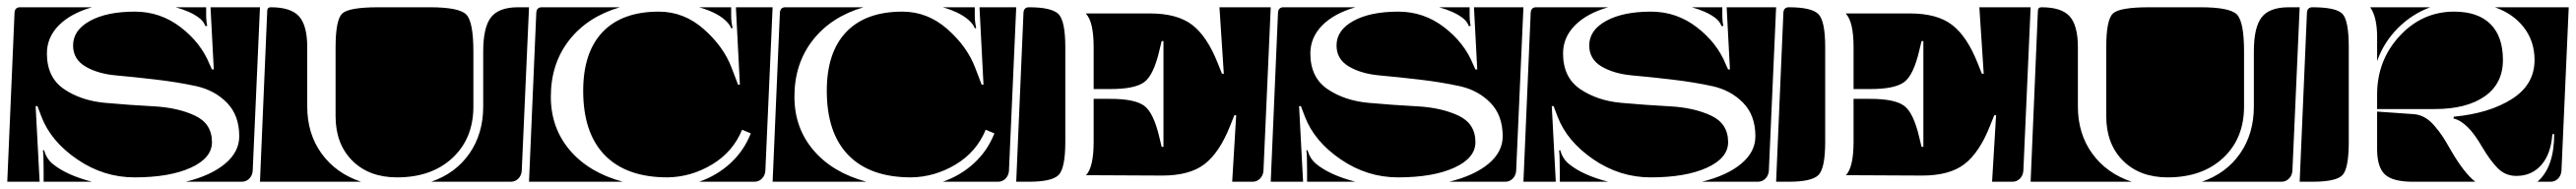

<svg xmlns="http://www.w3.org/2000/svg" viewBox="-20 -510 7085 520"><path d="M0 -10 20 -475Q21 -490 35 -490H233Q174 -473 141.5 -440Q109 -407 109 -363Q109 -297 156 -265Q203 -233 269.5 -227Q336 -221 402.5 -217.5Q469 -214 516 -192Q563 -170 563 -119Q563 -75 504.5 -48.5Q446 -22 350 -22Q265 -22 192.5 -71.5Q120 -121 94 -189L83 -218H78L89 -10ZM181 -385Q181 -427 227.5 -452.5Q274 -478 351 -478Q421 -478 477 -435Q533 -392 557 -332L563 -319H568L559 -490H695L675 -40Q674 -27 665.5 -18.5Q657 -10 645 -10H491Q560 -27 599 -59.5Q638 -92 638 -135Q638 -193 604 -227.5Q570 -262 519.5 -273Q469 -284 409.5 -291Q350 -298 299.5 -302.5Q249 -307 215 -327Q181 -347 181 -385ZM98 -96 101 -97Q108 -73 125 -59Q163 -28 233 -10H100V-38Q100 -86 98 -96ZM463 -490H547V-472Q547 -450 550 -439L545 -438Q540 -452 526 -462Q503 -479 463 -490Z M903 -190V-380Q903 -456 921.5 -473Q940 -490 1021 -490H1162Q1243 -490 1262.5 -470Q1282 -450 1282 -368V-217Q1282 -129 1224.5 -75.5Q1167 -22 1072 -22Q995 -22 949 -68Q903 -114 903 -190ZM1166 -10Q1233 -33 1271 -87.5Q1309 -142 1309 -217V-368Q1309 -435 1330.5 -462.5Q1352 -490 1405 -490H1435L1415 -40Q1414 -27 1405.5 -18.5Q1397 -10 1385 -10ZM695 -10 715 -480Q715 -490 725 -490Q780 -490 802.5 -465Q825 -440 825 -380V-217Q825 -142 864.5 -87.5Q904 -33 973 -10Z M1435 -10 1455 -475Q1456 -490 1470 -490H1685Q1596 -464 1545.5 -399.5Q1495 -335 1495 -244Q1495 -158 1547.5 -96.5Q1600 -35 1693 -10ZM1584 -260Q1584 -366 1637.5 -422Q1691 -478 1792 -478Q1861 -478 1915.5 -430Q1970 -382 1992 -324L2010 -277H2015L2004 -490H2105L2085 -40Q2084 -27 2075.5 -18.5Q2067 -10 2055 -10H1903Q1952 -27 1989 -61Q2026 -95 2045 -143L2021 -153Q1996 -92 1938.5 -57.5Q1881 -23 1816 -22Q1703 -22 1643.5 -83Q1584 -144 1584 -260ZM1903 -490H1991V-467Q1991 -449 1995 -433L1991 -432Q1989 -439 1981 -448Q1958 -474 1903 -490Z M2105 -10 2125 -475Q2126 -490 2140 -490H2355Q2266 -464 2215.5 -399.5Q2165 -335 2165 -244Q2165 -158 2217.5 -96.5Q2270 -35 2363 -10ZM2254 -260Q2254 -366 2307.5 -422Q2361 -478 2462 -478Q2531 -478 2585.5 -430Q2640 -382 2662 -324L2680 -277H2685L2674 -490H2775L2755 -40Q2754 -27 2745.5 -18.5Q2737 -10 2725 -10H2573Q2622 -27 2659 -61Q2696 -95 2715 -143L2691 -153Q2666 -92 2608.5 -57.5Q2551 -23 2486 -22Q2373 -22 2313.5 -83Q2254 -144 2254 -260ZM2573 -490H2661V-467Q2661 -449 2665 -433L2661 -432Q2659 -439 2651 -448Q2628 -474 2573 -490Z M2967 -28Q2988 -50 2988 -120V-238H3034Q3101 -238 3127 -219Q3153 -200 3169 -131L3175 -106H3180V-397H3175L3169 -372Q3153 -303 3127 -284Q3101 -265 3034 -265H2988V-380Q2988 -450 2967 -472V-473H3143Q3218 -473 3259 -441.5Q3300 -410 3329 -337L3341 -307H3346L3334 -490H3475L3455 -40Q3454 -27 3445.5 -18.5Q3437 -10 3425 -10H3369L3380 -193H3375L3363 -163Q3334 -90 3293 -58.5Q3252 -27 3177 -27ZM2775 -10 2795 -475Q2796 -490 2810 -490Q2872 -490 2891 -471.5Q2910 -453 2910 -380V-120Q2910 -47 2891.5 -28.5Q2873 -10 2810 -10Z M3475 -10 3495 -475Q3496 -490 3510 -490H3708Q3649 -473 3616.5 -440Q3584 -407 3584 -363Q3584 -297 3631 -265Q3678 -233 3744.5 -227Q3811 -221 3877.5 -217.5Q3944 -214 3991 -192Q4038 -170 4038 -119Q4038 -75 3979.5 -48.5Q3921 -22 3825 -22Q3740 -22 3667.5 -71.5Q3595 -121 3569 -189L3558 -218H3553L3564 -10ZM3656 -385Q3656 -427 3702.5 -452.5Q3749 -478 3826 -478Q3896 -478 3952 -435Q4008 -392 4032 -332L4038 -319H4043L4034 -490H4170L4150 -40Q4149 -27 4140.5 -18.5Q4132 -10 4120 -10H3966Q4035 -27 4074 -59.5Q4113 -92 4113 -135Q4113 -193 4079 -227.5Q4045 -262 3994.5 -273Q3944 -284 3884.5 -291Q3825 -298 3774.5 -302.5Q3724 -307 3690 -327Q3656 -347 3656 -385ZM3573 -96 3576 -97Q3583 -73 3600 -59Q3638 -28 3708 -10H3575V-38Q3575 -86 3573 -96ZM3938 -490H4022V-472Q4022 -450 4025 -439L4020 -438Q4015 -452 4001 -462Q3978 -479 3938 -490Z M4170 -10 4190 -475Q4191 -490 4205 -490H4403Q4344 -473 4311.5 -440Q4279 -407 4279 -363Q4279 -297 4326 -265Q4373 -233 4439.5 -227Q4506 -221 4572.5 -217.5Q4639 -214 4686 -192Q4733 -170 4733 -119Q4733 -75 4674.5 -48.5Q4616 -22 4520 -22Q4435 -22 4362.5 -71.5Q4290 -121 4264 -189L4253 -218H4248L4259 -10ZM4351 -385Q4351 -427 4397.5 -452.5Q4444 -478 4521 -478Q4591 -478 4647 -435Q4703 -392 4727 -332L4733 -319H4738L4729 -490H4865L4845 -40Q4844 -27 4835.5 -18.5Q4827 -10 4815 -10H4661Q4730 -27 4769 -59.5Q4808 -92 4808 -135Q4808 -193 4774 -227.5Q4740 -262 4689.5 -273Q4639 -284 4579.5 -291Q4520 -298 4469.5 -302.5Q4419 -307 4385 -327Q4351 -347 4351 -385ZM4268 -96 4271 -97Q4278 -73 4295 -59Q4333 -28 4403 -10H4270V-38Q4270 -86 4268 -96ZM4633 -490H4717V-472Q4717 -450 4720 -439L4715 -438Q4710 -452 4696 -462Q4673 -479 4633 -490Z M5057 -28Q5078 -50 5078 -120V-238H5124Q5191 -238 5217 -219Q5243 -200 5259 -131L5265 -106H5270V-397H5265L5259 -372Q5243 -303 5217 -284Q5191 -265 5124 -265H5078V-380Q5078 -450 5057 -472V-473H5233Q5308 -473 5349 -441.5Q5390 -410 5419 -337L5431 -307H5436L5424 -490H5565L5545 -40Q5544 -27 5535.5 -18.5Q5527 -10 5515 -10H5459L5470 -193H5465L5453 -163Q5424 -90 5383 -58.5Q5342 -27 5267 -27ZM4865 -10 4885 -475Q4886 -490 4900 -490Q4962 -490 4981 -471.5Q5000 -453 5000 -380V-120Q5000 -47 4981.5 -28.5Q4963 -10 4900 -10Z M5773 -190V-380Q5773 -456 5791.5 -473Q5810 -490 5891 -490H6032Q6113 -490 6132.5 -470Q6152 -450 6152 -368V-217Q6152 -129 6094.5 -75.5Q6037 -22 5942 -22Q5865 -22 5819 -68Q5773 -114 5773 -190ZM6036 -10Q6103 -33 6141 -87.5Q6179 -142 6179 -217V-368Q6179 -435 6200.5 -462.5Q6222 -490 6275 -490H6305L6285 -40Q6284 -27 6275.5 -18.5Q6267 -10 6255 -10ZM5565 -10 5585 -480Q5585 -490 5595 -490Q5650 -490 5672.5 -465Q5695 -440 5695 -380V-217Q5695 -142 5734.5 -87.5Q5774 -33 5843 -10Z M6305 -10 6325 -475Q6326 -490 6340 -490Q6405 -490 6422.5 -472Q6440 -454 6440 -380V-120Q6440 -46 6422.5 -28Q6405 -10 6340 -10ZM6499 -490H6664Q6613 -471 6574.5 -432Q6536 -393 6518 -342V-408Q6518 -463 6499 -490ZM6728 -184 6729 -189Q6826 -198 6888.5 -237.5Q6951 -277 6951 -345Q6951 -396 6922 -434Q6893 -472 6842 -490H7045L7025 -40Q7024 -27 7015.5 -18.5Q7007 -10 6995 -10H6959Q7005 -50 7005 -141H7000Q6996 -86 6969.5 -56Q6943 -26 6901 -26Q6871 -26 6850 -47Q6829 -68 6806 -107Q6767 -175 6728 -184ZM6518 -100V-203L6618 -196Q6634 -195 6648.5 -187Q6663 -179 6676.5 -163Q6690 -147 6698.5 -134Q6707 -121 6720 -98Q6757 -34 6788 -10H6616Q6561 -10 6539.5 -30Q6518 -50 6518 -100ZM6518 -210V-250Q6518 -344 6580 -411Q6642 -478 6730 -478Q6795 -478 6829.5 -444Q6864 -410 6864 -345Q6864 -280 6814 -245Q6764 -210 6677 -210Z"/></svg>

Font: PrimecolorB
Style: Medium
Weight: 500
Designer: gluk
Foundry: gluk
Version: Version 0.672